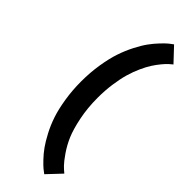

<svg xmlns="http://www.w3.org/2000/svg" viewBox="-342 -858 1115 1115"><g transform="rotate(45 215.5 -300.0)"><path d="M323.7 233.4Q311 224.1 297.9 213.4Q284.7 202.6 260.5 177.2Q236.3 151.9 215.8 123.3Q195.3 94.7 171.9 50.3Q148.4 5.9 132.1 -43.2Q115.7 -92.3 105 -159.4Q94.2 -226.6 94.2 -299.3Q94.2 -372.6 105 -439.7Q115.7 -506.8 132.3 -556.4Q148.9 -606 171.9 -650.4Q194.8 -694.8 215.8 -723.6Q236.8 -752.4 260.5 -777.3Q284.2 -802.2 297.9 -813.5Q311.5 -824.7 323.7 -833L403.8 -748Q393.1 -739.7 381.3 -729Q369.6 -718.3 351.8 -696.8Q334 -675.3 318.1 -650.6Q302.2 -626 285.4 -589.1Q268.6 -552.2 256.6 -511Q244.6 -469.7 236.8 -414.6Q229 -359.4 229 -299.3Q229 -216.8 243.9 -143.8Q258.8 -70.8 278.3 -24.9Q297.9 21 325.4 60.8Q353 100.6 369.6 117.4Q386.2 134.3 403.8 148.4Z"/></g></svg>

Font: Epilogue
Style: Bold
Weight: 700
Designer: Tyler Finck
Foundry: Etcetera Type Co
Version: Version 2.112